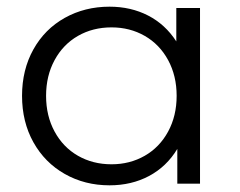

<svg xmlns="http://www.w3.org/2000/svg" viewBox="-20 -550 718 575"><path d="M579 -526V0H511V-104Q479 -51 426.5 -23Q374 5 308 5Q234 5 174 -29Q114 -63 80 -124Q46 -185 46 -263Q46 -341 80 -402Q114 -463 174 -496.5Q234 -530 308 -530Q372 -530 423.5 -503.5Q475 -477 508 -426V-526ZM509 -263Q509 -323 483.5 -370Q458 -417 413.5 -442.5Q369 -468 314 -468Q258 -468 213.5 -442.5Q169 -417 143.5 -370Q118 -323 118 -263Q118 -203 143.5 -156Q169 -109 213.5 -83.5Q258 -58 314 -58Q369 -58 413.5 -83.5Q458 -109 483.5 -156Q509 -203 509 -263Z"/></svg>

Font: CMG Sans
Style: Regular
Weight: 400
Designer: Julieta Ulanovsky
Foundry: Julieta Ulanovsky
Version: Version 7.200